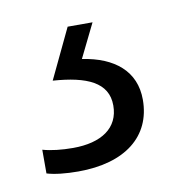

<svg xmlns="http://www.w3.org/2000/svg" viewBox="-42 -40 296 319"><g transform="rotate(-10 105.5 120.0)"><path d="M193 141C193 93 159 65 105 57L133 0H91L51 84C108 88 143 103 143 142C143 180 113 200 65 200C46 200 28 198 14 194V234C27 238 46 240 67 240C146 240 193 203 193 141Z"/></g></svg>

Font: Noto Sans Bengali SemiCondensed Light
Style: Regular
Weight: 300
Width: 4
Designer: Joana Ranito - Universal Thirst; Jelle Bosma - Monotype Design Team
Foundry: Universal Thirst ehf.
Version: Version 3.000